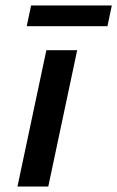

<svg xmlns="http://www.w3.org/2000/svg" viewBox="-20 -684 430 704"><path d="M150 -500 44 0H157L263 -500ZM78 -588H374L390 -664H94Z"/></svg>

Font: LT Wave Medium
Style: Italic
Weight: 500
Designer: Daniel Lyons
Version: Version 2.5 (Glyphs App)